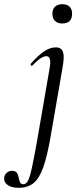

<svg xmlns="http://www.w3.org/2000/svg" viewBox="-112 -621 374 916"><path d="M-22 275Q-59 275 -77 260.5Q-95 246 -92 227Q-90 211 -79 202.5Q-68 194 -55 194Q-38 194 -31.5 203.5Q-25 213 -23 226Q-21 239 -16.5 248.5Q-12 258 -1 258Q13 258 22 240Q31 222 40.5 178Q50 134 64 56L125 -297Q135 -353 109 -353Q85 -353 43 -309Q40 -305 36 -309.5Q32 -314 35 -317Q70 -357 98.5 -376Q127 -395 154 -395Q181 -395 188.5 -373Q196 -351 187 -302L129 33Q113 125 94 178Q75 231 47.5 253Q20 275 -22 275ZM185 -509Q163 -509 150.5 -521Q138 -533 138 -556Q138 -577 150.5 -589Q163 -601 185 -601Q208 -601 220 -589Q232 -577 232 -556Q232 -509 185 -509Z"/></svg>

Font: Cormorant Light Medium
Style: Italic
Weight: 500
Italic angle: -10°
Version: Version 4.000